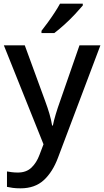

<svg xmlns="http://www.w3.org/2000/svg" viewBox="-20 -786 567 1046"><path d="M1 -539H115L227 -233Q240 -198 249.5 -165.5Q259 -133 264 -102H268Q273 -128 283.5 -163Q294 -198 307 -234L413 -539H527L296 73Q267 151 218.5 195.5Q170 240 92 240Q67 240 49 237.5Q31 235 18 232V148Q28 150 44 152Q60 154 77 154Q123 154 151 127.5Q179 101 195 58L217 0ZM431 -756Q416 -738 389 -709Q362 -680 331 -652Q300 -624 276 -606H206V-618Q221 -637 240 -663Q259 -689 277 -716.5Q295 -744 307 -766H431Z"/></svg>

Font: Noto Sans Myanmar Medium
Style: Regular
Weight: 500
Designer: Monotype Design Team
Foundry: Monotype Imaging Inc.
Version: Version 2.107; ttfautohint (v1.8.4.7-5d5b)